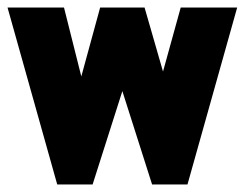

<svg xmlns="http://www.w3.org/2000/svg" viewBox="-32 -490 650 510"><path d="M-12 -470H138L184 -287L234 -470H352L401 -300L448 -470H598L466 0H372L293 -248L214 0H120Z"/></svg>

Font: Smooch Sans Thin Black
Style: Regular
Weight: 900
Version: Version 1.010